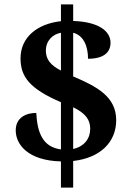

<svg xmlns="http://www.w3.org/2000/svg" viewBox="-20 -780 605 879"><path d="M259 -41V79H315V-43C439 -57 512 -129 512 -230C512 -337 424 -384 315 -430V-630C363 -618 383 -568 383 -511C457 -511 486 -542 486 -584C486 -637 433 -680 315 -684V-760H259V-683C150 -671 74 -609 74 -513C74 -429 115 -374 259 -312V-96C175 -107 151 -173 146 -263C98 -263 52 -241 52 -183C52 -120 106 -45 259 -41ZM259 -630V-457C212 -481 190 -508 190 -548C190 -593 220 -623 259 -630ZM315 -98V-289C372 -261 393 -232 393 -190C393 -145 365 -109 315 -98Z"/></svg>

Font: Noto Serif Georgian Bold
Style: Regular
Weight: 700
Designer: Monotype Design Team, Akaki Razmadze
Foundry: Google LLC
Version: Version 2.003